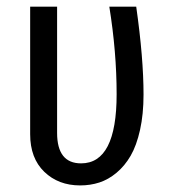

<svg xmlns="http://www.w3.org/2000/svg" viewBox="-20 -546 510 578"><path d="M390.1 -525.9Q412.1 -371.1 412.1 -261.2Q412.1 -202.1 401.6 -155Q391.1 -107.9 373.3 -77.1Q355.5 -46.4 330.8 -25.9Q306.2 -5.4 279.1 3.4Q252 12.2 221.2 12.2Q155.8 12.2 113.3 -28.8Q70.8 -69.8 70.8 -142.1V-525.9H151.9V-146Q151.9 -54.2 224.1 -54.2Q331.1 -54.2 331.1 -262.2Q331.1 -389.2 309.1 -525.9Z"/></svg>

Font: Fira Sans Compressed Book
Style: Regular
Weight: 350
Width: 1
Designer: Carrois Corporate & Edenspiekermann AG
Foundry: Carrois Corporate GbR & Edenspiekermann AG
Version: Version 4.203;PS 004.203;hotconv 1.0.88;makeotf.lib2.5.64775